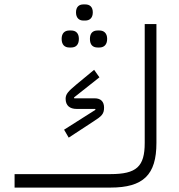

<svg xmlns="http://www.w3.org/2000/svg" viewBox="-20 -849 809 869"><path d="M422 -634H430C450 -634 465 -646 465 -673C465 -699 450 -711 430 -711H422C400 -711 387 -699 387 -673C387 -646 400 -634 422 -634ZM294 -634H302C323 -634 337 -646 337 -673C337 -699 323 -711 302 -711H294C273 -711 259 -699 259 -673C259 -646 273 -634 294 -634ZM357 -756H366C386 -756 400 -768 400 -793C400 -818 386 -829 366 -829H357C338 -829 324 -818 324 -793C324 -768 338 -756 357 -756ZM46 0H480C629 0 688 -58 688 -202V-740H635V-202C635 -95 598 -61 480 -61H46ZM291 -226 404 -300C440 -323 451 -333 451 -362C451 -389 436 -404 409 -404H316L315 -408L430 -499L406 -533L325 -466C289 -436 277 -423 277 -402C277 -371 296 -356 327 -356H411L412 -352L270 -262Z"/></svg>

Font: IBM Plex Arabic Light
Style: Regular
Weight: 300
Designer: Mike Abbink, Paul van der Laan, Pieter van Rosmalen, Wael Morcos, Khajak Apelian
Foundry: Bold Monday
Version: Version 1.0